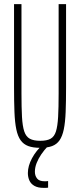

<svg xmlns="http://www.w3.org/2000/svg" viewBox="-20 -708 388 930"><path d="M175 8Q140 8 117 -0.5Q94 -9 80 -28.5Q66 -48 59 -81.5Q52 -115 50 -165.5Q48 -216 48 -286V-688H84V-256Q84 -187 86.5 -142Q89 -97 97.5 -71.5Q106 -46 124.5 -36Q143 -26 175 -26Q207 -26 225 -36Q243 -46 251 -71.5Q259 -97 261.5 -142Q264 -187 264 -256V-688H300V-286Q300 -216 298 -165.5Q296 -115 289 -81.5Q282 -48 268.5 -28.5Q255 -9 232.5 -0.5Q210 8 175 8ZM191 202Q164 202 147 192.5Q130 183 122.5 166.5Q115 150 115 130Q115 96 135 58.5Q155 21 190 -10L212 0Q194 19 180 39.5Q166 60 157.5 81.5Q149 103 149 124Q149 143 159.5 156.5Q170 170 196 170Q199 170 202.5 170Q206 170 213 169V201Q206 202 202 202Q198 202 191 202Z"/></svg>

Font: Saira UltraCondensed Thin
Style: Regular
Weight: 250
Width: 1
Designer: Hector Gatti with collaboration of the Omnibus-Type team
Foundry: Omnibus-Type
Version: Version 1.101